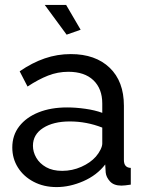

<svg xmlns="http://www.w3.org/2000/svg" viewBox="-20 -751 594 781"><path d="M30 -151Q30 -201 58.5 -237.5Q87 -274 137 -294Q187 -314 253 -314Q288 -314 327 -308.5Q366 -303 396 -292V-330Q396 -390 360 -424.5Q324 -459 258 -459Q215 -459 175.5 -443.5Q136 -428 92 -399L60 -461Q111 -496 162 -513.5Q213 -531 268 -531Q368 -531 426 -475.5Q484 -420 484 -321V-100Q484 -69 512 -68V0Q499 2 489.5 3Q480 4 474 4Q443 4 427.5 -13Q412 -30 410 -49L408 -82Q374 -38 319 -14Q264 10 210 10Q158 10 117 -11.5Q76 -33 53 -69.5Q30 -106 30 -151ZM370 -114Q382 -128 389 -142.5Q396 -157 396 -167V-232Q332 -257 264 -257Q197 -257 155.5 -230.5Q114 -204 114 -158Q114 -133 127.5 -109.5Q141 -86 167.5 -71Q194 -56 233 -56Q274 -56 311 -72.5Q348 -89 370 -114ZM162 -731H249L308 -630L251 -610Z"/></svg>

Font: Raleway Medium
Style: Regular
Weight: 500
Designer: Matt McInerney, Pablo Impallari, Rodrigo Fuenzalida
Foundry: Matt McInerney, Pablo Impallari, Rodrigo Fuenzalida
Version: Version 4.026